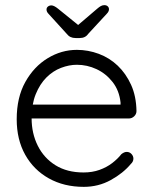

<svg xmlns="http://www.w3.org/2000/svg" viewBox="-20 -717 596 747"><path d="M306 10Q229 10 170 -23Q111 -56 78 -115Q45 -174 45 -253Q45 -338 78.5 -398Q112 -458 165.5 -490.5Q219 -523 279 -523Q323 -523 364.5 -507.5Q406 -492 438 -461.5Q470 -431 490 -387Q510 -343 511 -285Q511 -273 502 -264.5Q493 -256 481 -256H80L68 -310H462L449 -298V-318Q444 -365 418 -398Q392 -431 355.5 -448Q319 -465 279 -465Q249 -465 217.5 -453Q186 -441 160.5 -415.5Q135 -390 119 -350.5Q103 -311 103 -257Q103 -198 127 -150Q151 -102 196 -74Q241 -46 305 -46Q339 -46 367 -56Q395 -66 416.5 -82.5Q438 -99 452 -117Q463 -126 473 -126Q484 -126 491.5 -118Q499 -110 499 -100Q499 -88 489 -79Q459 -43 411 -16.5Q363 10 306 10ZM274 -569Q252 -569 240 -585L169 -663Q161 -671 161 -680Q161 -687 166.5 -691.5Q172 -696 180 -696Q190 -696 206 -683L290 -615L276 -613L358 -683Q366 -690 372.5 -693.5Q379 -697 386 -697Q394 -697 399 -692.5Q404 -688 404 -681Q404 -677 402 -672.5Q400 -668 395 -663L323 -585Q312 -569 290 -569Z"/></svg>

Font: Quicksand Light
Style: Regular
Weight: 400
Version: Version 3.004